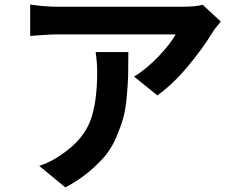

<svg xmlns="http://www.w3.org/2000/svg" viewBox="-20 -772 1040 848"><path d="M402.3 -542H546.9Q546.9 -475.6 545.9 -437.5Q544.9 -399.4 539.6 -341.8Q534.2 -284.2 523.4 -247.6Q512.7 -210.9 492.7 -164.1Q472.7 -117.2 443.4 -82.5Q414.1 -47.9 370.1 -11.2Q326.2 25.4 268.6 55.7L153.3 -39.1Q209 -57.6 257.8 -93.8Q347.7 -156.2 378.4 -237.3Q409.2 -318.4 409.2 -452.1Q409.2 -497.1 402.3 -542ZM875 -751 955.1 -676.8Q927.7 -644.5 916 -625Q874 -555.7 808.1 -477.1Q742.2 -398.4 674.8 -350.6L572.3 -433.6Q627.9 -467.8 680.7 -523.4Q733.4 -579.1 755.9 -620.1H235.4Q195.3 -620.1 113.3 -613.3V-752Q176.8 -742.2 235.4 -742.2H774.4Q848.6 -742.2 875 -751Z"/></svg>

Font: Nasu
Style: Bold
Weight: 700
Designer: Ryoko NISHIZUKA (kana &amp; ideographs); Paul D. Hunt (Latin, Greek &amp; Cyrillic); Wenlong ZHANG (bopomofo); Sandoll C
Version: Version 2014.1215